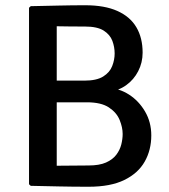

<svg xmlns="http://www.w3.org/2000/svg" viewBox="-20 -707 645 731"><path d="M97 -683.5Q152 -684.5 203.8 -685.8Q255.5 -687 305 -687Q378.5 -687 427 -665.2Q475.5 -643.5 499.2 -603.2Q523 -563 523 -506.5Q523 -468.5 506.2 -436Q489.5 -403.5 460.2 -382.5Q431 -361.5 392 -357.5V-372Q433.5 -371 471 -347Q508.5 -323 532.2 -282.5Q556 -242 556 -191.5Q556 -136 531 -91.8Q506 -47.5 453.5 -21.8Q401 4 317.5 4Q257 4 205.2 2.8Q153.5 1.5 97 0.5L90.5 -5.5V-677.5ZM196 -76Q227.5 -76 258.2 -76.5Q289 -77 317.5 -77Q358 -77 383.5 -88.2Q409 -99.5 422.8 -117.8Q436.5 -136 441.8 -157Q447 -178 447 -197Q447 -222 435.5 -250.2Q424 -278.5 394.5 -298Q365 -317.5 311 -317.5H154V-400H301Q348 -400 373 -415.8Q398 -431.5 407.2 -455.5Q416.5 -479.5 416.5 -503.5Q416.5 -528 407.8 -551.5Q399 -575 374.8 -590.5Q350.5 -606 303 -606Q282 -606 251 -606.2Q220 -606.5 196 -607Z"/></svg>

Font: Signika Light
Style: Regular
Weight: 400
Version: Version 2.003;gftools[0.9.32]